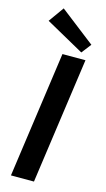

<svg xmlns="http://www.w3.org/2000/svg" viewBox="-139 -970 558 1015"><g transform="rotate(15 139.5 -462.5)"><path d="M76 -925 16 -841 226 -724 267 -777ZM258 -690H132L35 0H161Z"/></g></svg>

Font: Exo 2 Semi Bold
Style: Italic
Weight: 600
Italic angle: -8°
Designer: Natanael Gama
Version: Version 1.001;PS 001.001;hotconv 1.0.88;makeotf.lib2.5.64775